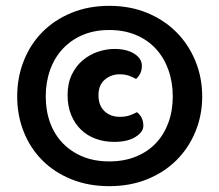

<svg xmlns="http://www.w3.org/2000/svg" viewBox="-20 -637 753 659"><path d="M39 -306Q39 -371 61.5 -428Q84 -485 125.5 -527Q167 -569 225.5 -593Q284 -617 355 -617Q426 -617 484.5 -593Q543 -569 585 -527Q627 -485 650.5 -428Q674 -371 674 -306Q674 -241 650.5 -184.5Q627 -128 585 -86.5Q543 -45 484.5 -21.5Q426 2 355 2Q284 2 225.5 -21.5Q167 -45 125.5 -86.5Q84 -128 61.5 -184.5Q39 -241 39 -306ZM355 -534Q304 -534 264 -517Q224 -500 195.5 -469.5Q167 -439 152 -397Q137 -355 137 -306Q137 -257 152 -216Q167 -175 195.5 -145.5Q224 -116 264 -99.5Q304 -83 355 -83Q406 -83 446.5 -99.5Q487 -116 515 -145.5Q543 -175 558 -216Q573 -257 573 -306Q573 -355 558 -397Q543 -439 515 -469.5Q487 -500 446.5 -517Q406 -534 355 -534ZM391 -382Q361 -382 339.5 -363.5Q318 -345 318 -310Q318 -275 338.5 -255.5Q359 -236 391 -236Q411 -236 425 -241Q439 -246 450 -252Q472 -235 472 -205Q472 -184 445 -167Q418 -150 372 -150Q338 -150 309 -160.5Q280 -171 258.5 -191.5Q237 -212 224.5 -242Q212 -272 212 -311Q212 -351 226.5 -381Q241 -411 264.5 -430.5Q288 -450 316.5 -459.5Q345 -469 373 -469Q415 -469 441 -452.5Q467 -436 467 -411Q467 -384 447 -366Q437 -372 423 -377Q409 -382 391 -382Z"/></svg>

Font: Baloo Bhaina 2
Style: Bold
Weight: 700
Designer: Yesha Goshar, Manish Minz, Shuchita Grover and Ek Type
Foundry: Ek Type
Version: Version 1.640;hotconv 1.0.111;makeotfexe 2.5.65597; ttfautoh